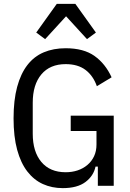

<svg xmlns="http://www.w3.org/2000/svg" viewBox="-20 -959 671 991"><path d="M485 -99H473Q463 -51 421 -19.5Q379 12 304 12Q248 12 201.5 -9Q155 -30 121 -74Q87 -118 68.5 -186Q50 -254 50 -348Q50 -442 68.5 -510.5Q87 -579 121.5 -623.5Q156 -668 206 -689Q256 -710 319 -710Q412 -710 468 -670Q524 -630 556 -560L480 -514Q461 -568 421.5 -598Q382 -628 319 -628Q238 -628 193.5 -575Q149 -522 149 -429V-269Q149 -176 193.5 -123Q238 -70 319 -70Q352 -70 380.5 -79.5Q409 -89 431 -107.5Q453 -126 465.5 -152.5Q478 -179 478 -213V-283H345V-362H567V0H485ZM369 -939 475 -791 429 -757 321 -875 213 -757 167 -791 273 -939Z"/></svg>

Font: IBM Plex Sans Cond Text
Style: Regular
Weight: 450
Width: 3
Designer: Mike Abbink, Paul van der Laan, Pieter van Rosmalen
Foundry: Bold Monday
Version: Version 1.3